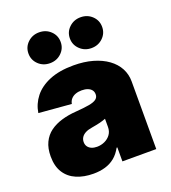

<svg xmlns="http://www.w3.org/2000/svg" viewBox="-140 -872 875 984"><g transform="rotate(-20 297.0 -380.0)"><path d="M201.7 8.8Q149.4 8.8 109.4 -8.3Q69.3 -25.4 46.9 -60.3Q24.4 -95.2 24.4 -148.9Q24.4 -193.8 39.6 -225.3Q54.7 -256.8 82 -276.9Q109.4 -296.9 145.8 -307.6Q182.1 -318.4 224.1 -321.3Q270 -324.7 297.6 -329.6Q325.2 -334.5 337.6 -344Q350.1 -353.5 350.1 -368.7V-370.6Q350.1 -384.3 342.5 -393.8Q335 -403.3 321.5 -408.4Q308.1 -413.6 289.1 -413.6Q270.5 -413.6 255.6 -408.2Q240.7 -402.8 231 -392.1Q221.2 -381.3 218.3 -365.2L41 -379.9Q48.3 -427.7 78.4 -465.8Q108.4 -503.9 162.1 -526.1Q215.8 -548.3 293 -548.3Q351.1 -548.3 397.9 -534.9Q444.8 -521.5 478 -497.3Q511.2 -473.1 528.6 -440.4Q545.9 -407.7 545.9 -369.1V0H361.3V-76.2H357.4Q340.8 -45.4 317.9 -26.9Q294.9 -8.3 265.9 0.2Q236.8 8.8 201.7 8.8ZM265.1 -114.7Q287.6 -114.7 307.4 -123.8Q327.1 -132.8 339.6 -149.9Q352.1 -167 352.1 -191.4V-235.8Q344.2 -232.9 335.7 -230Q327.1 -227.1 317.1 -224.9Q307.1 -222.7 296.6 -220.5Q286.1 -218.3 273.9 -216.3Q251.5 -212.9 237.1 -205.1Q222.7 -197.3 215.6 -186Q208.5 -174.8 208.5 -160.6Q208.5 -146 215.8 -135.7Q223.1 -125.5 235.8 -120.1Q248.5 -114.7 265.1 -114.7ZM411.6 -599.6Q375 -599.6 349.4 -624Q323.7 -648.4 323.7 -683.6Q323.7 -719.2 349.4 -743.4Q375 -767.6 411.6 -767.6Q448.7 -767.6 474.1 -743.4Q499.5 -719.2 499.5 -683.6Q499.5 -648.4 474.1 -624Q448.7 -599.6 411.6 -599.6ZM185.5 -599.6Q148.4 -599.6 123 -624Q97.7 -648.4 97.7 -683.6Q97.7 -719.2 123.3 -743.4Q148.9 -767.6 185.5 -767.6Q222.7 -767.6 248 -743.4Q273.4 -719.2 273.4 -683.6Q273.4 -648.4 248 -624Q222.7 -599.6 185.5 -599.6Z"/></g></svg>

Font: Inter 17pt Black
Style: Regular
Weight: 900
Version: Version 4.001;git-66647c0bb